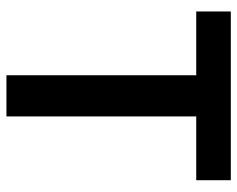

<svg xmlns="http://www.w3.org/2000/svg" viewBox="-92 -662 754 611"><g transform="rotate(90 285.5 -357.0)"><path d="M351 0V-604H554V-714H17V-604H220V0Z"/></g></svg>

Font: Noto Sans Balinese SemiBold
Style: Regular
Weight: 600
Designer: Aditya Bayu, David Williams
Foundry: David Williams
Version: Version 2.005